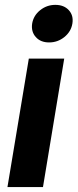

<svg xmlns="http://www.w3.org/2000/svg" viewBox="-20 -761 316 781"><path d="M10.3 0 97.2 -522.5H241.2L154.8 0ZM179.7 -588.4Q145 -588.4 125.5 -610.4Q106 -632.3 110.8 -665Q116.2 -697.8 143.3 -719.5Q170.4 -741.2 205.1 -741.2Q240.2 -741.2 260 -719.5Q279.8 -697.8 274.4 -665Q269 -632.3 241.9 -610.4Q214.8 -588.4 179.7 -588.4Z"/></svg>

Font: Inter 28pt
Style: Bold Italic
Weight: 700
Italic angle: -9.3988°
Designer: Rasmus Andersson
Foundry: rsms
Version: Version 4.001;git-66647c0bb